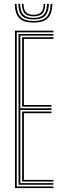

<svg xmlns="http://www.w3.org/2000/svg" viewBox="-20 -956 315 976"><path d="M56 0V-800H251.8V-791.8H65.2V-8.2H251.8V0ZM74.2 -16.8V-783.2H251.8V-775H83.5V-405.5H241.8V-397.2H83.5V-25H251.8V-16.8ZM92.5 -413.8V-766.8H251.8V-758.5H101.5V-422.2H241.8V-413.8ZM92.5 -33.2V-389H241.8V-380.5H101.5V-41.5H251.8V-33.2ZM150.8 -841.2Q100.8 -841.2 78.5 -863.4Q56.2 -885.5 54.8 -936.2H64Q65.2 -889.5 85.5 -869.4Q105.8 -849.2 150.8 -849.2Q195.8 -849.2 216 -869.4Q236.2 -889.5 237.5 -936.2H246.5Q245 -885.5 222.8 -863.4Q200.5 -841.2 150.8 -841.2ZM150.8 -857.2Q110.2 -857.2 92.2 -875.5Q74.2 -893.8 73 -936.2H82.2Q83 -898.2 99 -881.6Q115 -865 150.8 -865Q186.5 -865 202.4 -881.6Q218.2 -898.2 219.2 -936.2H228.5Q227.2 -893.8 209.1 -875.5Q191 -857.2 150.8 -857.2ZM150.8 -873Q119.5 -873 105.8 -887.6Q92 -902.2 91.2 -936.2H99.5Q100 -906.5 112.1 -893.8Q124.2 -881 150.8 -881Q177.2 -881 189.4 -893.8Q201.5 -906.5 202 -936.2H210.2Q209.2 -902.2 195.5 -887.6Q181.8 -873 150.8 -873Z"/></svg>

Font: Big Shoulders Inline Display Light
Style: Regular
Weight: 300
Designer: Patric King
Foundry: XO Type Co
Version: Version 1.000